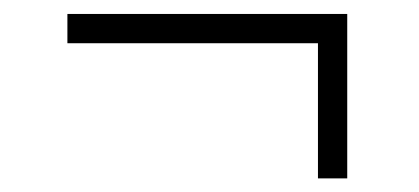

<svg xmlns="http://www.w3.org/2000/svg" viewBox="-20 -396 615 282"><path d="M79 -375.5H490V-134H447V-332.5H79Z"/></svg>

Font: Newsreader 72pt
Style: Bold
Weight: 700
Designer: Hugues Gentile
Foundry: Production Type
Version: Version 1.003; ttfautohint (v1.8.3)